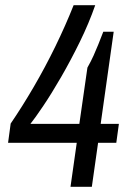

<svg xmlns="http://www.w3.org/2000/svg" viewBox="-20 -718 496 738"><path d="M251 0 275 -169H11L21 -243Q66 -309 110 -384.5Q154 -460 193 -540Q232 -620 263 -698H346Q322 -629 287 -557.5Q252 -486 215 -422Q178 -358 146 -310.5Q114 -263 97 -242H285L316 -458Q330 -483 339.5 -504Q349 -525 358 -547.5Q367 -570 377 -596H417L367 -242H437L427 -169H357L333 0Z"/></svg>

Font: Archivo Narrow
Style: Italic
Weight: 400
Italic angle: -8°
Designer: Hector Gatti
Foundry: Omnibus-Type
Version: Version 3.002